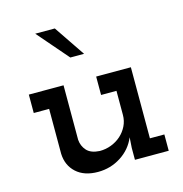

<svg xmlns="http://www.w3.org/2000/svg" viewBox="-95 -700 760 796"><g transform="rotate(-15 285.0 -301.5)"><path d="M393 -96Q373 -48 328.5 -19.5Q284 9 230 9Q171 9 137 -22Q103 -53 101 -103V-296H35V-375H184V-141Q186 -114 203.5 -94.5Q221 -75 259 -73Q285 -73 308.5 -82Q332 -91 350 -107Q368 -123 379 -145Q390 -167 390 -193V-296H324V-375H473V-70H535V0H390V-51ZM300 -479H241Q212 -512 183.5 -545.5Q155 -579 126 -612H210Q233 -579 255 -545.5Q277 -512 300 -479Z"/></g></svg>

Font: Josefin Slab
Style: Bold
Weight: 700
Designer: Santiago Orozco
Foundry: Typemade
Version: Version 2.000